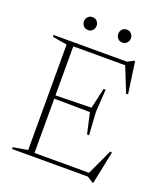

<svg xmlns="http://www.w3.org/2000/svg" viewBox="-156 -943 906 1068"><g transform="rotate(20 297.0 -409.0)"><path d="M411.5 -488 403 -353 411.5 -218.5H399.5L372 -341L149 -343.5V-362.5L372 -367L399.5 -488ZM537.5 -507 526.5 -505 463.5 -662 492.5 -653H122.5V-675H469.5L506.5 -694H511ZM476.5 -8.5 553.5 -174 564 -171 524 23H520L483.5 0H122.5V-22H503ZM35 0V-10.5L121.5 -25.5V-649.5L35 -664.5V-675H160V0ZM205.5 -766Q188 -766 178 -777.8Q168 -789.5 168 -804.5Q168 -819 178 -830.8Q188 -842.5 205.5 -842.5Q223 -842.5 233 -830.8Q243 -819 243 -804.5Q243 -789.5 233 -777.8Q223 -766 205.5 -766ZM408.5 -766Q391 -766 381 -777.8Q371 -789.5 371 -804.5Q371 -819 381 -830.8Q391 -842.5 408.5 -842.5Q426 -842.5 436 -830.8Q446 -819 446 -804.5Q446 -789.5 436 -777.8Q426 -766 408.5 -766Z"/></g></svg>

Font: Newsreader 24pt ExtraLight
Style: Regular
Weight: 250
Designer: Hugues Gentile
Foundry: Production Type
Version: Version 1.003